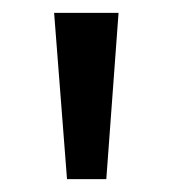

<svg xmlns="http://www.w3.org/2000/svg" viewBox="-20 -820 268 298"><path d="M84 -542 64 -800H164L145 -542Z"/></svg>

Font: Noto Sans Tamil Condensed
Style: Regular
Weight: 400
Width: 3
Designer: Jelle Bosma - Monotype Design Team
Foundry: Monotype Imaging Inc.
Version: Version 2.004